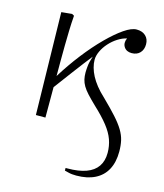

<svg xmlns="http://www.w3.org/2000/svg" viewBox="-112 -602 781 915"><g transform="rotate(15 279.0 -144.5)"><path d="M350 229Q339 229 329 228Q319 227 310 224.5Q301 222 292 220V207H301Q356 207 393 193.5Q430 180 448.5 153Q467 126 467 86Q467 52 456 21Q445 -10 419 -43Q393 -76 350 -116Q324 -141 307.5 -159Q291 -177 282 -192.5Q273 -208 269.5 -223.5Q266 -239 266 -257Q266 -264 266.5 -271Q267 -278 267.5 -284.5Q268 -291 269 -297.5Q270 -304 271.5 -310.5Q273 -317 275.5 -324.5Q278 -332 280 -339Q267 -323 247.5 -297.5Q228 -272 201 -236Q174 -200 137 -150V0H90L80 -505L132 -510L143 -504Q140 -466 139 -429Q138 -392 137.5 -355.5Q137 -319 137 -281.5Q137 -244 137 -205Q176 -268 220 -324.5Q264 -381 307.5 -424.5Q351 -468 387.5 -493Q424 -518 449 -518Q477 -518 493.5 -502.5Q510 -487 510 -461Q510 -435 495 -419Q480 -403 454 -403Q428 -403 416 -421.5Q404 -440 415 -465Q393 -460 371 -446Q349 -432 331 -412Q313 -392 302.5 -369.5Q292 -347 292 -327Q292 -309 297.5 -289Q303 -269 313.5 -249Q324 -229 341 -207.5Q358 -186 382 -164Q424 -123 451 -93Q478 -63 493 -38Q508 -13 513.5 11.5Q519 36 519 66Q519 118 499.5 154.5Q480 191 442 210Q404 229 350 229Z"/></g></svg>

Font: Literata 18pt ExtraLight
Style: Regular
Weight: 250
Designer: Latin by Veronika Burian and Jose Scaglione. Greek by Irene Vlachou. Cyrillic by Vera Evstafieva.
Foundry: TypeTogether
Version: Version 3.103;gftools[0.9.29]